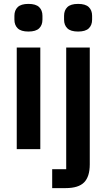

<svg xmlns="http://www.w3.org/2000/svg" viewBox="-20 -766 547 986"><path d="M126 -604Q88 -604 71 -620.5Q54 -637 54 -665V-685Q54 -713 71 -729.5Q88 -746 126 -746Q164 -746 181 -729.5Q198 -713 198 -685V-665Q198 -637 181 -620.5Q164 -604 126 -604ZM66 -522H187V0H66ZM320 -522H441V78Q441 141 412 170.5Q383 200 317 200H248V103H320ZM381 -604Q343 -604 326 -620.5Q309 -637 309 -665V-685Q309 -713 326 -729.5Q343 -746 381 -746Q419 -746 436 -729.5Q453 -713 453 -685V-665Q453 -637 436 -620.5Q419 -604 381 -604Z"/></svg>

Font: IBM Plex Sans Cond SmBld
Style: Regular
Weight: 600
Width: 3
Designer: Mike Abbink, Paul van der Laan, Pieter van Rosmalen
Foundry: Bold Monday
Version: Version 1.3